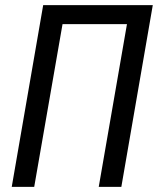

<svg xmlns="http://www.w3.org/2000/svg" viewBox="-20 -731 627 751"><path d="M454.6 0H366.2L476.6 -636.7H224.6L113.8 0H25.9L148.9 -710.9H577.6Z"/></svg>

Font: Roboto Mono
Style: Italic
Weight: 400
Designer: Google
Version: Version 2.000985; 2015; ttfautohint (v1.3)